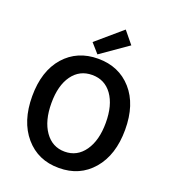

<svg xmlns="http://www.w3.org/2000/svg" viewBox="-158 -995 990 1121"><g transform="rotate(20 337.0 -434.5)"><path d="M323.2 -688 272 -746.1 429.2 -880.9 491.2 -805.2ZM460.4 -502Q415 -564.9 336.9 -564.9Q258.8 -564.9 213.4 -502Q168 -439 168 -329.6Q168 -219.7 213.9 -154.3Q259.8 -88.9 336.9 -88.9Q414.1 -88.9 460 -154.3Q505.9 -219.7 505.9 -329.1Q505.9 -438.5 460.4 -502ZM337.4 12.2Q208 12.7 128.4 -80.1Q48.8 -172.9 48.8 -329.1Q48.8 -485.4 128.4 -576.2Q208 -666 337.4 -666Q466.8 -666 546.4 -576.2Q626 -486.3 626 -329.6Q626 -172.9 546.4 -80.1Q466.8 12.7 337.4 12.2Z"/></g></svg>

Font: SourceSansPro-Semibold
Style: Regular
Weight: 600
Designer: Paul D. Hunt
Foundry: Adobe Systems Incorporated
Version: Version 2.020;PS 2.0;hotconv 1.0.86;makeotf.lib2.5.63406